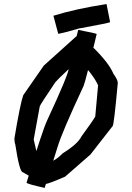

<svg xmlns="http://www.w3.org/2000/svg" viewBox="-20 -925 642 932"><path d="M368.2 -764.6H370.1Q430.7 -704.6 430.7 -694.3Q281.2 -563 249 -526.4Q172.9 -414.1 172.9 -408.2L143.6 -248Q165.5 -149.4 170.9 -149.4L206.1 -131.8Q248.5 -143.1 284.2 -180.7Q357.9 -226.1 376 -263.7Q430.2 -337.4 442.4 -359.4L456.1 -510.7Q433.1 -562.5 366.2 -629.9L434.6 -692.4Q509.8 -617.7 530.3 -567.4Q551.8 -537.6 551.8 -522.5Q532.7 -312.5 526.4 -312.5L418.9 -174.8L295.9 -67.4Q214.4 -32.2 202.1 -32.2Q186.5 -32.2 90.8 -88.9Q74.7 -88.9 53.7 -226.6Q51.3 -226.6 49.8 -252Q77.1 -417 92.8 -462.9L192.4 -606.4ZM361.3 -779.5Q449.2 -763.1 449.2 -759.5Q397.9 -539.7 386.2 -508.8Q278.8 -278.6 259.3 -210.9L196.8 -12.9Q108.9 -32.5 108.9 -38.4Q187 -294.9 208.5 -339.9Q314 -566.9 314 -594.2L359.4 -779.5ZM497.1 -905.3 514.6 -817.4Q510.3 -813.5 360.4 -786.1Q303.7 -768.6 262.7 -760.7L239.3 -848.6Q345.7 -881.8 497.1 -905.3Z"/></svg>

Font: ww_drahtTSB
Style: Regular
Weight: 400
Designer: Dr. Wolfgang Wiebecke
Version: Version 1.06 May 21, 2010, initial release